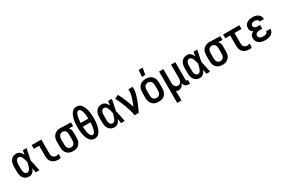

<svg xmlns="http://www.w3.org/2000/svg" viewBox="132 -2218 5736 3896"><g transform="rotate(-30 3000.0 -270.5)"><path d="M220 8Q194 8 168.5 2Q143 -4 121.5 -18.5Q100 -33 84.5 -54Q69 -75 60 -99Q51 -123 47.5 -148.5Q44 -174 44 -200V-320Q44 -346 47.5 -371.5Q51 -397 60 -421Q69 -445 84.5 -466Q100 -487 121.5 -501.5Q143 -516 168.5 -522Q194 -528 220 -528Q242 -528 263.5 -519Q285 -510 301.5 -494.5Q318 -479 330 -459.5Q342 -440 351 -420Q355 -445 359 -470Q363 -495 367 -520H454Q440 -456 427.5 -391.5Q415 -327 400 -263Q416 -198 429 -132Q442 -66 456 0H369Q365 -26 361 -52.5Q357 -79 353 -105Q343 -84 331.5 -63.5Q320 -43 303 -27Q286 -11 264.5 -1.5Q243 8 220 8ZM220 -80Q234 -80 246.5 -87Q259 -94 268.5 -104.5Q278 -115 284.5 -128Q291 -141 296 -154Q301 -167 305.5 -180.5Q310 -194 313.5 -208Q317 -222 320 -236Q323 -250 326 -264Q322 -282 317.5 -299.5Q313 -317 307.5 -334.5Q302 -352 295.5 -369.5Q289 -387 279 -402.5Q269 -418 253.5 -429Q238 -440 220 -440Q206 -440 193.5 -435Q181 -430 172.5 -420Q164 -410 158.5 -397.5Q153 -385 150 -372.5Q147 -360 145.5 -346.5Q144 -333 144 -320V-200Q144 -187 145.5 -173.5Q147 -160 150 -147.5Q153 -135 158.5 -122.5Q164 -110 172.5 -100Q181 -90 193.5 -85Q206 -80 220 -80Z M903 8Q876 8 849.5 3.5Q823 -1 799 -12Q775 -23 755 -41.5Q735 -60 722.5 -83.5Q710 -107 705 -133.5Q700 -160 700 -187V-432H575V-520H800V-187Q800 -166 806 -145Q812 -124 826.5 -108.5Q841 -93 861.5 -86.5Q882 -80 903 -80Q918 -80 932 -84Q946 -88 958 -96V-8Q946 0 932 4Q918 8 903 8Z M1246 8Q1219 8 1192.5 2.5Q1166 -3 1142.5 -16Q1119 -29 1100.5 -49.5Q1082 -70 1071 -94.5Q1060 -119 1056 -146Q1052 -173 1052 -200V-320Q1052 -346 1056 -372Q1060 -398 1070 -421.5Q1080 -445 1097 -465.5Q1114 -486 1136 -499.5Q1158 -513 1183 -520.5Q1208 -528 1234 -528H1250L1495 -520V-432L1394 -435Q1406 -425 1415 -411.5Q1424 -398 1430 -383Q1436 -368 1438 -352Q1440 -336 1440 -320V-200Q1440 -173 1436 -146Q1432 -119 1421 -94.5Q1410 -70 1391.5 -49.5Q1373 -29 1349.5 -16Q1326 -3 1299.5 2.5Q1273 8 1246 8ZM1246 -80Q1268 -80 1287.5 -89.5Q1307 -99 1319 -117Q1331 -135 1335.5 -156.5Q1340 -178 1340 -200V-320Q1340 -340 1336.5 -360.5Q1333 -381 1323 -398.5Q1313 -416 1295.5 -427.5Q1278 -439 1257 -440H1243Q1222 -440 1203 -429.5Q1184 -419 1172.5 -401Q1161 -383 1156.5 -362Q1152 -341 1152 -320V-200Q1152 -178 1156.5 -156.5Q1161 -135 1173 -117Q1185 -99 1204.5 -89.5Q1224 -80 1246 -80Z M1750 8Q1721 8 1693.5 -3.5Q1666 -15 1646.5 -36.5Q1627 -58 1613.5 -84Q1600 -110 1590.5 -137.5Q1581 -165 1575 -193.5Q1569 -222 1566 -251Q1563 -280 1561.5 -309Q1560 -338 1560 -368Q1560 -397 1561.5 -426Q1563 -455 1566 -484Q1569 -513 1575 -541.5Q1581 -570 1590.5 -597.5Q1600 -625 1613.5 -651Q1627 -677 1646.5 -698.5Q1666 -720 1693.5 -731.5Q1721 -743 1750 -743Q1779 -743 1806.5 -731.5Q1834 -720 1853.5 -698.5Q1873 -677 1886.5 -651Q1900 -625 1909.5 -597.5Q1919 -570 1925 -541.5Q1931 -513 1934 -484Q1937 -455 1938.5 -426Q1940 -397 1940 -368Q1940 -338 1938.5 -309Q1937 -280 1934 -251Q1931 -222 1925 -193.5Q1919 -165 1909.5 -137.5Q1900 -110 1886.5 -84Q1873 -58 1853.5 -36.5Q1834 -15 1806.5 -3.5Q1779 8 1750 8ZM1839 -411Q1839 -425 1838 -439Q1837 -453 1836 -467Q1835 -481 1833.5 -494.5Q1832 -508 1829.5 -522Q1827 -536 1824 -549.5Q1821 -563 1817 -576Q1813 -589 1808 -602Q1803 -615 1795.5 -627Q1788 -639 1776 -647Q1764 -655 1750 -655Q1736 -655 1724 -647Q1712 -639 1704.5 -627Q1697 -615 1692 -602Q1687 -589 1683 -576Q1679 -563 1676 -549.5Q1673 -536 1670.5 -522Q1668 -508 1666.5 -494.5Q1665 -481 1664 -467Q1663 -453 1662 -439Q1661 -425 1661 -411ZM1750 -80Q1764 -80 1776 -88Q1788 -96 1795.5 -108Q1803 -120 1808 -133Q1813 -146 1817 -159Q1821 -172 1824 -185.5Q1827 -199 1829.5 -213Q1832 -227 1833.5 -240.5Q1835 -254 1836 -268Q1837 -282 1838 -296Q1839 -310 1839 -324H1661Q1661 -310 1662 -296Q1663 -282 1664 -268Q1665 -254 1666.5 -240.5Q1668 -227 1670.5 -213Q1673 -199 1676 -185.5Q1679 -172 1683 -159Q1687 -146 1692 -133Q1697 -120 1704.5 -108Q1712 -96 1724 -88Q1736 -80 1750 -80Z M2220 8Q2194 8 2168.5 2Q2143 -4 2121.5 -18.5Q2100 -33 2084.5 -54Q2069 -75 2060 -99Q2051 -123 2047.5 -148.5Q2044 -174 2044 -200V-320Q2044 -346 2047.5 -371.5Q2051 -397 2060 -421Q2069 -445 2084.5 -466Q2100 -487 2121.5 -501.5Q2143 -516 2168.5 -522Q2194 -528 2220 -528Q2242 -528 2263.5 -519Q2285 -510 2301.5 -494.5Q2318 -479 2330 -459.5Q2342 -440 2351 -420Q2355 -445 2359 -470Q2363 -495 2367 -520H2454Q2440 -456 2427.5 -391.5Q2415 -327 2400 -263Q2416 -198 2429 -132Q2442 -66 2456 0H2369Q2365 -26 2361 -52.5Q2357 -79 2353 -105Q2343 -84 2331.5 -63.5Q2320 -43 2303 -27Q2286 -11 2264.5 -1.5Q2243 8 2220 8ZM2220 -80Q2234 -80 2246.5 -87Q2259 -94 2268.5 -104.5Q2278 -115 2284.5 -128Q2291 -141 2296 -154Q2301 -167 2305.5 -180.5Q2310 -194 2313.5 -208Q2317 -222 2320 -236Q2323 -250 2326 -264Q2322 -282 2317.5 -299.5Q2313 -317 2307.5 -334.5Q2302 -352 2295.5 -369.5Q2289 -387 2279 -402.5Q2269 -418 2253.5 -429Q2238 -440 2220 -440Q2206 -440 2193.5 -435Q2181 -430 2172.5 -420Q2164 -410 2158.5 -397.5Q2153 -385 2150 -372.5Q2147 -360 2145.5 -346.5Q2144 -333 2144 -320V-200Q2144 -187 2145.5 -173.5Q2147 -160 2150 -147.5Q2153 -135 2158.5 -122.5Q2164 -110 2172.5 -100Q2181 -90 2193.5 -85Q2206 -80 2220 -80Z M2683 0Q2683 -32 2675 -64Q2667 -96 2658 -127Q2649 -158 2638.5 -188.5Q2628 -219 2617 -249.5Q2606 -280 2593.5 -310Q2581 -340 2568.5 -369.5Q2556 -399 2541.5 -428Q2527 -457 2512 -486L2600 -528Q2624 -485 2644.5 -440Q2665 -395 2684 -349.5Q2703 -304 2720 -257.5Q2737 -211 2751 -164Q2761 -188 2771 -212.5Q2781 -237 2790.5 -262Q2800 -287 2808.5 -312.5Q2817 -338 2823.5 -363.5Q2830 -389 2835 -415Q2840 -441 2840 -468V-520H2940V-468Q2940 -427 2930.5 -386Q2921 -345 2909 -305.5Q2897 -266 2882 -227.5Q2867 -189 2851 -151Q2835 -113 2818 -75Q2801 -37 2783 0Z M3250 8Q3223 8 3196 3Q3169 -2 3145 -15Q3121 -28 3102.5 -48.5Q3084 -69 3072.5 -94Q3061 -119 3056.5 -146Q3052 -173 3052 -200V-320Q3052 -347 3056.5 -374Q3061 -401 3072.5 -426Q3084 -451 3102.5 -471.5Q3121 -492 3145 -505Q3169 -518 3196 -523Q3223 -528 3250 -528Q3277 -528 3304 -523Q3331 -518 3355 -505Q3379 -492 3397.5 -471.5Q3416 -451 3427.5 -426Q3439 -401 3443.5 -374Q3448 -347 3448 -320V-200Q3448 -173 3443.5 -146Q3439 -119 3427.5 -94Q3416 -69 3397.5 -48.5Q3379 -28 3355 -15Q3331 -2 3304 3Q3277 8 3250 8ZM3250 -80Q3272 -80 3292.5 -89.5Q3313 -99 3325.5 -116.5Q3338 -134 3343 -156Q3348 -178 3348 -200V-320Q3348 -342 3343 -364Q3338 -386 3325.5 -403.5Q3313 -421 3292.5 -430.5Q3272 -440 3250 -440Q3228 -440 3207.5 -430.5Q3187 -421 3174.5 -403.5Q3162 -386 3157 -364Q3152 -342 3152 -320V-200Q3152 -178 3157 -156Q3162 -134 3174.5 -116.5Q3187 -99 3207.5 -89.5Q3228 -80 3250 -80ZM3205 -600 3217 -756H3310L3282 -600Z M3560 215V-520H3660V-200Q3660 -186 3661.5 -172Q3663 -158 3667.5 -144.5Q3672 -131 3679.5 -118.5Q3687 -106 3697.5 -97Q3708 -88 3722 -84Q3736 -80 3750 -80Q3764 -80 3778 -84Q3792 -88 3802.5 -97Q3813 -106 3820.5 -118.5Q3828 -131 3832.5 -144.5Q3837 -158 3838.5 -172Q3840 -186 3840 -200V-520H3940V-101Q3940 -97 3941.5 -92.5Q3943 -88 3945.5 -85Q3948 -82 3952.5 -81Q3957 -80 3961 -80H3981V8H3961Q3939 8 3917 3Q3895 -2 3877.5 -15.5Q3860 -29 3850 -49.5Q3840 -70 3840 -92Q3832 -71 3820 -52Q3808 -33 3790.5 -19Q3773 -5 3751.5 1.5Q3730 8 3708 8Q3694 8 3681 6Q3668 4 3655 -1Q3658 26 3659 53Q3660 80 3660 108V215Z M4220 8Q4194 8 4168.5 2Q4143 -4 4121.5 -18.5Q4100 -33 4084.5 -54Q4069 -75 4060 -99Q4051 -123 4047.5 -148.5Q4044 -174 4044 -200V-320Q4044 -346 4047.5 -371.5Q4051 -397 4060 -421Q4069 -445 4084.5 -466Q4100 -487 4121.5 -501.5Q4143 -516 4168.5 -522Q4194 -528 4220 -528Q4242 -528 4263.5 -519Q4285 -510 4301.5 -494.5Q4318 -479 4330 -459.5Q4342 -440 4351 -420Q4355 -445 4359 -470Q4363 -495 4367 -520H4454Q4440 -456 4427.5 -391.5Q4415 -327 4400 -263Q4416 -198 4429 -132Q4442 -66 4456 0H4369Q4365 -26 4361 -52.5Q4357 -79 4353 -105Q4343 -84 4331.5 -63.5Q4320 -43 4303 -27Q4286 -11 4264.5 -1.5Q4243 8 4220 8ZM4220 -80Q4234 -80 4246.5 -87Q4259 -94 4268.5 -104.5Q4278 -115 4284.5 -128Q4291 -141 4296 -154Q4301 -167 4305.5 -180.5Q4310 -194 4313.5 -208Q4317 -222 4320 -236Q4323 -250 4326 -264Q4322 -282 4317.5 -299.5Q4313 -317 4307.5 -334.5Q4302 -352 4295.5 -369.5Q4289 -387 4279 -402.5Q4269 -418 4253.5 -429Q4238 -440 4220 -440Q4206 -440 4193.5 -435Q4181 -430 4172.5 -420Q4164 -410 4158.5 -397.5Q4153 -385 4150 -372.5Q4147 -360 4145.5 -346.5Q4144 -333 4144 -320V-200Q4144 -187 4145.5 -173.5Q4147 -160 4150 -147.5Q4153 -135 4158.5 -122.5Q4164 -110 4172.5 -100Q4181 -90 4193.5 -85Q4206 -80 4220 -80Z M4746 8Q4719 8 4692.5 2.5Q4666 -3 4642.5 -16Q4619 -29 4600.5 -49.5Q4582 -70 4571 -94.5Q4560 -119 4556 -146Q4552 -173 4552 -200V-320Q4552 -346 4556 -372Q4560 -398 4570 -421.5Q4580 -445 4597 -465.5Q4614 -486 4636 -499.5Q4658 -513 4683 -520.5Q4708 -528 4734 -528H4750L4995 -520V-432L4894 -435Q4906 -425 4915 -411.5Q4924 -398 4930 -383Q4936 -368 4938 -352Q4940 -336 4940 -320V-200Q4940 -173 4936 -146Q4932 -119 4921 -94.5Q4910 -70 4891.5 -49.5Q4873 -29 4849.5 -16Q4826 -3 4799.5 2.5Q4773 8 4746 8ZM4746 -80Q4768 -80 4787.5 -89.5Q4807 -99 4819 -117Q4831 -135 4835.5 -156.5Q4840 -178 4840 -200V-320Q4840 -340 4836.5 -360.5Q4833 -381 4823 -398.5Q4813 -416 4795.5 -427.5Q4778 -439 4757 -440H4743Q4722 -440 4703 -429.5Q4684 -419 4672.5 -401Q4661 -383 4656.5 -362Q4652 -341 4652 -320V-200Q4652 -178 4656.5 -156.5Q4661 -135 4673 -117Q4685 -99 4704.5 -89.5Q4724 -80 4746 -80Z M5379 8Q5352 8 5325.5 3.5Q5299 -1 5275 -12Q5251 -23 5231 -41.5Q5211 -60 5198 -83.5Q5185 -107 5180 -133.5Q5175 -160 5175 -187V-432H5060V-520H5440V-432H5276V-187Q5276 -166 5282 -145Q5288 -124 5302 -108.5Q5316 -93 5337 -86.5Q5358 -80 5379 -80Q5393 -80 5407 -84Q5421 -88 5434 -96V-8Q5421 0 5407 4Q5393 8 5379 8Z M5747 8Q5723 8 5698.5 5Q5674 2 5651 -6Q5628 -14 5607.5 -28Q5587 -42 5572.5 -61.5Q5558 -81 5551 -105Q5544 -129 5544 -153Q5544 -172 5548.5 -191.5Q5553 -211 5564.5 -226.5Q5576 -242 5592.5 -253Q5609 -264 5626 -272Q5611 -279 5598 -289.5Q5585 -300 5576 -314Q5567 -328 5563.5 -344.5Q5560 -361 5560 -377Q5560 -400 5566 -422Q5572 -444 5585.5 -462.5Q5599 -481 5618 -494Q5637 -507 5658 -514.5Q5679 -522 5701.5 -525Q5724 -528 5747 -528Q5769 -528 5791 -525.5Q5813 -523 5834 -516Q5855 -509 5874 -496.5Q5893 -484 5906.5 -466.5Q5920 -449 5927 -428Q5934 -407 5934 -385V-378H5834V-381Q5834 -395 5825.5 -408Q5817 -421 5804 -428Q5791 -435 5776.5 -437.5Q5762 -440 5747 -440Q5732 -440 5716.5 -437.5Q5701 -435 5688.5 -427Q5676 -419 5668 -405Q5660 -391 5660 -376Q5660 -361 5668.5 -347.5Q5677 -334 5690.5 -326.5Q5704 -319 5719.5 -316.5Q5735 -314 5750 -314H5807V-226H5750Q5738 -226 5726 -225Q5714 -224 5702.5 -221Q5691 -218 5680 -212.5Q5669 -207 5660.5 -198.5Q5652 -190 5648 -178.5Q5644 -167 5644 -155Q5644 -137 5653.5 -120.5Q5663 -104 5678 -95Q5693 -86 5711 -83Q5729 -80 5747 -80Q5764 -80 5780.5 -82Q5797 -84 5812 -90.5Q5827 -97 5838.5 -110.5Q5850 -124 5850 -140V-142H5950V-138Q5950 -114 5941.5 -92Q5933 -70 5918 -52Q5903 -34 5882.5 -22.5Q5862 -11 5839.5 -4Q5817 3 5793.5 5.5Q5770 8 5747 8Z"/></g></svg>

Font: Iosevka Term Curly Semibold
Style: Regular
Weight: 600
Designer: Belleve Invis
Foundry: Belleve Invis
Version: Version 32.3.0